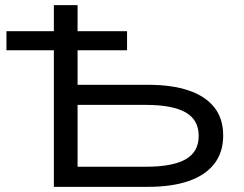

<svg xmlns="http://www.w3.org/2000/svg" viewBox="-20 -725 946 745"><path d="M189 0V-530H5V-604H189V-705H281V-604H473V-530H281V-396H554Q647 -396 712 -374Q777 -352 811.5 -308.5Q846 -265 846 -199Q846 -134 811.5 -89.5Q777 -45 712 -22.5Q647 0 554 0ZM281 -78H545Q650 -78 700.5 -107Q751 -136 751 -198Q751 -260 700 -289Q649 -318 545 -318H281Z"/></svg>

Font: Nunito Sans 10pt Expanded
Style: Regular
Weight: 400
Width: 7
Designer: Vernon Adams
Foundry: Vernon Adams
Version: Version 3.101;gftools[0.9.27]